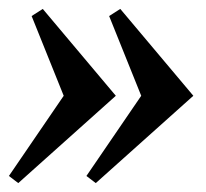

<svg xmlns="http://www.w3.org/2000/svg" viewBox="-28 -450 462 431"><path d="M217 -414 242 -430 406 -235 187 -39 166 -55 289 -235ZM43 -414 68 -430 232 -235 13 -39 -8 -55 115 -235Z"/></svg>

Font: Brygada 1918 SemiBold
Style: Italic
Weight: 600
Italic angle: -8°
Designer: Mateusz Machalski | Borys Kosmynka | Przemek Hoffer
Foundry: NIEPODLEGLA 2018
Version: Version 3.006